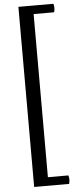

<svg xmlns="http://www.w3.org/2000/svg" viewBox="-68 -933 450 1149"><g transform="rotate(-5 157.0 -359.0)"><path d="M89 -900H299Q301 -894 302 -888Q303 -882 303 -876Q303 -869 302 -862.5Q301 -856 299 -849H176V131H299Q301 137 302 143Q303 149 303 155Q303 162 302 168.5Q301 175 299 182H89Z"/></g></svg>

Font: Adamina
Style: Regular
Weight: 400
Designer: Cyreal (www.cyreal.org)
Foundry: Cyreal
Version: Version 1.011